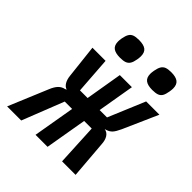

<svg xmlns="http://www.w3.org/2000/svg" viewBox="-204 -899 1039 1039"><g transform="rotate(45 315.0 -379.5)"><path d="M170 -288 179 -292Q162 -297 151.5 -314.8Q141 -332.5 138.5 -359L117 -551H217.5L232.5 -340H291L326.5 -551H419L383 -340H439.5L528 -551H629.5L541 -351Q527.5 -321.5 515.8 -308.5Q504 -295.5 485 -289.5L475.5 -286.5Q496.5 -283 508.2 -264.8Q520 -246.5 521.5 -216.5L539 0H435.5L423.5 -239H365.5L324.5 0H232.5L273.5 -239H217L123 0H15L109 -225Q121 -254.5 135.5 -269.2Q150 -284 170 -288ZM191 -673.5Q191 -683.5 193.5 -698.5Q198 -723 205.8 -735.8Q213.5 -748.5 227.5 -753.8Q241.5 -759 266.5 -759Q302 -759 318.8 -746Q335.5 -733 335.5 -703.5Q335.5 -694 333 -678Q329 -654 321 -641.2Q313 -628.5 299 -623.2Q285 -618 261 -618Q225 -618 208 -631Q191 -644 191 -673.5ZM438 -673Q438 -682.5 440.5 -697.5Q445 -722.5 453 -735.5Q461 -748.5 475 -753.8Q489 -759 513 -759Q548 -759 565 -746Q582 -733 582 -703.5Q582 -693.5 579.5 -678.5Q575.5 -654 568 -641.2Q560.5 -628.5 546.2 -623.2Q532 -618 507 -618Q472 -618 455 -631Q438 -644 438 -673Z"/></g></svg>

Font: JuliaMono BoldItalic
Style: Regular
Weight: 700
Italic angle: -9°
Monospace: yes
Designer: cormullion
Foundry: corm
Version: Version 0.049; ttfautohint (v1.8.4)